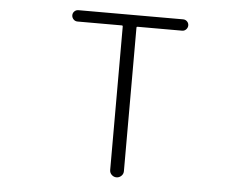

<svg xmlns="http://www.w3.org/2000/svg" viewBox="-52 -793 1103 857"><g transform="rotate(5 500.0 -364.5)"><path d="M468.8 -30.3V-673.8Q468.8 -677.7 464.8 -677.7H265.6Q254.9 -677.7 247.6 -685.5Q240.2 -693.4 240.2 -703.6Q240.2 -713.9 247.6 -721.2Q254.9 -728.5 265.6 -728.5H734.4Q745.1 -728.5 752.4 -721.2Q759.8 -713.9 759.8 -703.6Q759.8 -693.4 752.4 -685.5Q745.1 -677.7 734.4 -677.7H534.2Q530.3 -677.7 530.3 -673.8V-30.3Q530.3 -17.6 521 -8.8Q511.7 0 499.5 0Q487.3 0 478 -8.8Q468.8 -17.6 468.8 -30.3Z"/></g></svg>

Font: Gen Jyuu Gothic L Monospace Light
Style: Regular
Weight: 300
Designer: [Source Han Sans]
Ryoko NISHIZUKA  (kana & ideographs); Paul D. Hunt (Latin, Greek & Cyrillic); Wenlong ZHANG  (bopomofo
Version: Version 1.002.20150607